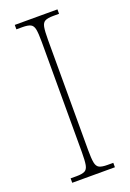

<svg xmlns="http://www.w3.org/2000/svg" viewBox="-139 -765 554 816"><g transform="rotate(-20 137.5 -357.0)"><path d="M40 0V-20H67Q92 -20 104 -26Q116 -32 119.5 -51Q123 -70 123 -108V-606Q123 -645 119.5 -663.5Q116 -682 104 -688Q92 -694 67 -694H40V-714H233V-694H207Q182 -694 170 -688Q158 -682 154.5 -663.5Q151 -645 151 -606V-108Q151 -70 154.5 -51Q158 -32 170 -26Q182 -20 207 -20H233V0Z"/></g></svg>

Font: Noto Serif Khmer Condensed Thin
Style: Regular
Weight: 250
Width: 3
Designer: Danh Hong and the Monotype Design Team
Foundry: Monotype Imaging Inc.
Version: Version 2.004